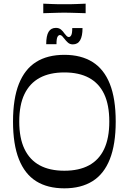

<svg xmlns="http://www.w3.org/2000/svg" viewBox="-20 -1013 702 1047"><path d="M331 14Q239 14 177 -25Q115 -64 83 -145Q51 -226 51 -350Q51 -475 83 -555.5Q115 -636 177 -675Q239 -714 331 -714Q422 -714 484.5 -675Q547 -636 579 -555.5Q611 -475 611 -350Q611 -226 579 -145Q547 -64 484.5 -25Q422 14 331 14ZM331 -82Q411 -82 465.5 -111.5Q520 -141 548 -200.5Q576 -260 576 -350Q576 -441 548 -500Q520 -559 465.5 -588.5Q411 -618 331 -618Q251 -618 196.5 -588.5Q142 -559 113.5 -500Q85 -441 85 -350Q85 -260 113.5 -200.5Q142 -141 196.5 -111.5Q251 -82 331 -82ZM377 -771Q361 -771 350 -781Q339 -791 331 -802Q325 -810 319 -816Q313 -822 307 -822Q299 -822 293.5 -812Q288 -802 288 -772H232Q232 -818 245 -839.5Q258 -861 285 -861Q302 -861 313 -851.5Q324 -842 331 -831Q337 -823 343 -817Q349 -811 355 -811Q363 -811 368.5 -821Q374 -831 374 -860H430Q430 -816 417 -793.5Q404 -771 377 -771ZM216 -941V-993Q246 -992 265.5 -991Q285 -990 300 -990Q315 -990 331 -990Q347 -990 362 -990Q377 -990 397 -991Q417 -992 447 -993V-941Q417 -942 397 -942.5Q377 -943 361.5 -943.5Q346 -944 330 -944Q314 -944 299.5 -943.5Q285 -943 265.5 -942.5Q246 -942 216 -941Z"/></svg>

Font: Ojuju Medium
Style: Regular
Weight: 500
Designer: Chisaokwu Joboson, Mirko Velimirovic
Foundry: Udi Foundry
Version: Version 1.000